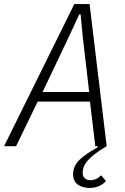

<svg xmlns="http://www.w3.org/2000/svg" viewBox="-45 -718 615 943"><path d="M320 -698H395L479 0Q445 20 422.5 37Q400 54 386.5 69.5Q373 85 367 100Q361 115 361 131Q361 147 371 157Q381 167 398 167Q415 167 428 160.5Q441 154 452 143L475 171Q464 185 443.5 195Q423 205 394 205Q359 205 336.5 188Q314 171 314 139Q314 96 347 65.5Q380 35 434 6L435 0H423L397 -219H140L34 0H-25ZM361 -541 351 -647H344L295 -541L164 -266H393Z"/></svg>

Font: IBM Plex Sans Cond Light
Style: Italic
Weight: 300
Width: 3
Italic angle: -11°
Designer: Mike Abbink, Paul van der Laan, Pieter van Rosmalen
Foundry: Bold Monday
Version: Version 1.3